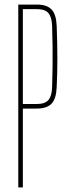

<svg xmlns="http://www.w3.org/2000/svg" viewBox="-20 -820 298 840"><path d="M60 0V-800H142Q185.5 -800 205.8 -778.2Q226 -756.5 228 -707Q231 -626 231 -563.5Q231 -501 228 -438Q226 -388.5 205.8 -366.8Q185.5 -345 141 -345H80V0ZM80 -365H141Q176.5 -365 191.5 -382Q206.5 -399 208 -438Q209.5 -486 210 -529.2Q210.5 -572.5 210 -615.8Q209.5 -659 208 -707Q206.5 -746 191.5 -763Q176.5 -780 142 -780H80Z"/></svg>

Font: Big Shoulders Display Thin Thin
Style: Regular
Weight: 250
Version: Version 2.002